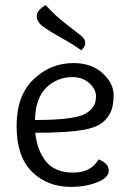

<svg xmlns="http://www.w3.org/2000/svg" viewBox="-20 -722 510 752"><path d="M159 -702Q196 -661 237 -629.5Q278 -598 296 -583.5Q314 -569 314 -554Q314 -539 298 -525Q270 -546 221.5 -573Q173 -600 148.5 -618Q124 -636 124 -659Q124 -682 159 -702ZM268 -475Q338 -475 381.5 -435.5Q425 -396 425 -350Q425 -304 411 -278Q397 -252 374.5 -237Q352 -222 310 -214Q246 -202 118 -202Q126 -130 161.5 -88Q197 -46 267 -46Q337 -46 366 -98Q406 -82 406 -54Q406 -26 360.5 -8Q315 10 259 10Q165 10 105 -49.5Q45 -109 45 -228.5Q45 -348 111.5 -411.5Q178 -475 268 -475ZM264 -420Q204 -420 161.5 -379Q119 -338 117 -252Q260 -252 307 -273Q327 -282 341.5 -299Q356 -316 356 -344.5Q356 -373 329.5 -396.5Q303 -420 264 -420Z"/></svg>

Font: Overlock Mod
Style: Regular
Weight: 400
Designer: Dario Muhafara
Foundry: Dario Manuel Muhafara
Version: Version 1.001